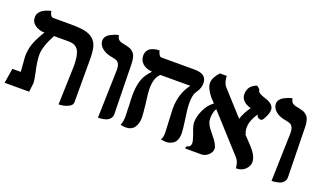

<svg xmlns="http://www.w3.org/2000/svg" viewBox="-63 -923 2169 1293"><g transform="rotate(20 1021.5 -276.0)"><path d="M392.1 13.2 399.9 -235.8Q400.9 -244.6 400.9 -262.2Q400.9 -343.8 380.6 -376.5Q360.4 -409.2 311 -409.2H206.1Q155.8 -315.9 155.8 -256.8Q155.8 -211.9 172.9 -137.2Q172.9 -136.7 173.3 -135Q173.8 -133.3 173.8 -132.8Q174.8 -127 177.5 -112.8Q180.2 -98.6 181.4 -91.8Q182.6 -85 183.6 -75.9Q184.6 -66.9 184.1 -61Q183.1 -51.8 180.4 -30.8Q177.7 -9.8 176.8 0H1L18.1 -106H78.1Q77.6 -112.8 75.2 -143.1Q74.2 -155.3 73 -172.1Q71.8 -189 70.8 -200Q69.8 -210.9 69.8 -213.9Q69.8 -268.1 87.4 -312.7Q105 -357.4 137.2 -409.2Q99.6 -409.2 70.3 -429.2Q41 -449.2 41 -484.9Q41 -502.4 50.3 -516.8Q59.6 -531.2 72.8 -539.3Q85.9 -547.4 99.1 -552.7Q112.3 -558.1 121.6 -560.1L130.9 -562Q139.2 -522 159.2 -522H284.2Q347.2 -522 384.5 -514.6Q421.9 -507.3 446 -486.8Q470.2 -466.3 479 -433.1Q487.8 -399.9 487.8 -344.2V-37.1Q487.8 -17.1 463.9 -4.6Q439.9 7.8 416 10.7Z M671.9 5.9 681.6 -335.9Q682.1 -363.8 675 -378.9Q668 -394 656.5 -399.7Q645 -405.3 622.6 -409.2Q577.1 -416 549.3 -439Q521.5 -461.9 521.5 -493.2Q521.5 -508.8 531 -521.7Q540.5 -534.7 554.4 -542.2Q568.4 -549.8 582 -555.4Q595.7 -561 605.5 -563L614.7 -564.9Q616.7 -552.2 621.3 -543.5Q626 -534.7 633.3 -530.3Q640.6 -525.9 645.8 -524.2Q650.9 -522.5 658.7 -521Q674.8 -518.1 684.3 -515.9Q693.8 -513.7 706.3 -509.5Q718.8 -505.4 725.6 -500.5Q732.4 -495.6 740.2 -487.3Q748 -479 751.7 -468Q755.4 -457 758.1 -441.4Q760.7 -425.8 760.7 -405.8Q761.7 -346.7 764.2 -229.7Q766.6 -112.8 767.6 -55.2Q768.1 -38.1 759.3 -25.6Q750.5 -13.2 739.5 -7.3Q728.5 -1.5 712.4 1.7Q696.3 4.9 688.5 5.4Q680.7 5.9 671.9 5.9Z M1216.3 -298.8Q1216.3 -256.8 1226.1 -196.8Q1238.3 -111.3 1238.3 -87.9Q1238.3 -59.6 1230 -40.3Q1221.7 -21 1207.5 -12.2Q1193.4 -3.4 1181.2 -0.2Q1168.9 2.9 1155.3 2.9L1121.1 -1Q1132.3 -19.5 1132.3 -53.2Q1132.3 -73.7 1128.4 -138.2Q1124.5 -202.6 1124.5 -224.1Q1124.5 -332.5 1183.1 -408.2H969.2Q931.2 -377.4 931.2 -293.9Q931.2 -267.6 941.4 -195.8Q950.2 -116.7 950.2 -96.2Q950.2 -51.8 930.2 -23.9Q910.2 3.9 867.2 3.9Q859.4 3.9 850.6 2.4Q841.8 1 836.4 -0.5L831.5 -2Q843.3 -21.5 843.3 -69.8Q843.3 -85 841.3 -119.1V-142.1Q838.4 -181.2 838.4 -216.8Q838.4 -278.3 853 -323.2Q867.7 -368.2 908.2 -409.2Q861.8 -414.1 838.6 -436.3Q815.4 -458.5 815.4 -492.2Q815.4 -512.7 825 -527.3Q834.5 -542 847.9 -548.3Q861.3 -554.7 874.8 -557.9Q888.2 -561 897.9 -561H907.2Q918 -521 934.1 -521H1171.4Q1183.6 -521 1188.5 -520Q1260.3 -515.6 1260.3 -453.1Q1260.3 -438 1256.1 -424.6Q1252 -411.1 1248.5 -404.5Q1245.1 -397.9 1236.3 -384.8Q1229.5 -374.5 1226.3 -367.7Q1223.1 -360.8 1219.7 -342.8Q1216.3 -324.7 1216.3 -298.8Z M1750 -440.9Q1750 -418.5 1734.1 -387.2Q1718.3 -356 1710 -356Q1686.5 -356 1677.7 -372.1H1678.7Q1677.2 -375.5 1677.2 -377.2Q1677.2 -378.9 1678.2 -379.4L1679.7 -379.9H1673.8Q1635.7 -323.2 1635.7 -274.9Q1635.7 -247.1 1646 -230H1641.6Q1675.3 -194.3 1708 -159.2Q1752 -108.4 1752 -67.9Q1752 -40 1727.8 -15.6Q1703.6 8.8 1661.6 8.8Q1657.2 -37.6 1640.6 -55.2H1641.6Q1599.1 -102.5 1521.2 -188Q1443.4 -273.4 1400.9 -320.8Q1383.8 -292.5 1383.8 -245.1Q1383.8 -229.5 1391.1 -212.9Q1398.4 -196.3 1405.8 -186.3Q1413.1 -176.3 1427.7 -158.2Q1446.3 -135.3 1454.8 -124Q1463.4 -112.8 1472.7 -95.2Q1481.9 -77.6 1481.9 -64.9Q1481.9 -40.5 1459.7 -20.3Q1437.5 0 1411.6 0H1400.9H1295.9Q1293.9 -3.9 1294.9 -5.9Q1294.9 -14.2 1304.7 -19Q1307.6 -22 1314 -22Q1318.8 -22.9 1323.2 -31.2Q1327.6 -39.6 1327.6 -49.8Q1327.6 -55.2 1326.2 -62.5Q1324.7 -69.8 1323 -75.2Q1321.3 -80.6 1318.4 -90.3Q1315.4 -100.1 1314 -105Q1291 -161.6 1291 -186Q1291 -226.1 1311.8 -273.4Q1332.5 -320.8 1373 -351.1Q1368.7 -356 1358.4 -366.5Q1348.1 -377 1343.8 -381.8Q1300.8 -434.6 1300.8 -473.1Q1300.8 -509.8 1341.8 -555.2H1390.6Q1392.1 -521 1402.8 -500Q1405.3 -493.2 1410.6 -485.8Q1436.5 -457 1487.3 -401.1Q1538.1 -345.2 1561 -319.8L1567.9 -312Q1583.5 -361.3 1616.7 -405.8Q1543.9 -427.2 1543.9 -481Q1543.9 -500 1550.3 -515.4Q1556.6 -530.8 1565.7 -539.3Q1574.7 -547.9 1584 -553.5Q1593.3 -559.1 1599.6 -561L1606 -563Q1622.6 -551.8 1627 -544.9Q1628.9 -543 1628.9 -542Q1629.4 -535.6 1631.3 -531.2Q1633.3 -526.9 1643.3 -520Q1653.3 -513.2 1671.9 -506.8L1680.7 -503.9Q1750 -483.9 1750 -440.9Z M1916 5.9 1925.8 -335.9Q1926.3 -363.8 1919.2 -378.9Q1912.1 -394 1900.6 -399.7Q1889.2 -405.3 1866.7 -409.2Q1821.3 -416 1793.5 -439Q1765.6 -461.9 1765.6 -493.2Q1765.6 -508.8 1775.1 -521.7Q1784.7 -534.7 1798.6 -542.2Q1812.5 -549.8 1826.2 -555.4Q1839.8 -561 1849.6 -563L1858.9 -564.9Q1860.8 -552.2 1865.5 -543.5Q1870.1 -534.7 1877.4 -530.3Q1884.8 -525.9 1889.9 -524.2Q1895 -522.5 1902.8 -521Q1918.9 -518.1 1928.5 -515.9Q1938 -513.7 1950.4 -509.5Q1962.9 -505.4 1969.7 -500.5Q1976.6 -495.6 1984.4 -487.3Q1992.2 -479 1995.8 -468Q1999.5 -457 2002.2 -441.4Q2004.9 -425.8 2004.9 -405.8Q2005.9 -346.7 2008.3 -229.7Q2010.7 -112.8 2011.7 -55.2Q2012.2 -38.1 2003.4 -25.6Q1994.6 -13.2 1983.6 -7.3Q1972.7 -1.5 1956.5 1.7Q1940.4 4.9 1932.6 5.4Q1924.8 5.9 1916 5.9Z"/></g></svg>

Font: Common Serif
Style: Bold
Weight: 700
Designer: Philipp H. Poll, Khaled Hosny
Foundry: Stefan Peev, Context Ltd.
Version: Version 1.026